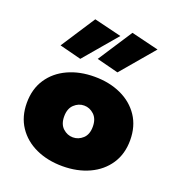

<svg xmlns="http://www.w3.org/2000/svg" viewBox="-136 -853 888 971"><g transform="rotate(20 308.0 -367.5)"><path d="M208 -531 91 -561 211 -745 359 -709ZM408 -531 291 -561 411 -745 559 -709ZM30 -230Q30 -305 66 -359Q102 -413 165 -442Q228 -471 308 -471Q388 -471 451 -442Q514 -413 550 -359Q586 -305 586 -230Q586 -156 550 -102Q514 -48 451 -19Q388 10 308 10Q228 10 165 -19Q102 -48 66 -102Q30 -156 30 -230ZM231 -230Q231 -188 254.5 -166.5Q278 -145 308 -145Q338 -145 361.5 -166.5Q385 -188 385 -230Q385 -272 361.5 -294Q338 -316 308 -316Q278 -316 254.5 -294Q231 -272 231 -230Z"/></g></svg>

Font: Jost* Black
Style: Regular
Weight: 900
Version: Version 3.7